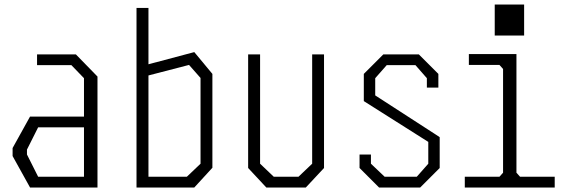

<svg xmlns="http://www.w3.org/2000/svg" viewBox="-20 -835 2540 855"><path d="M414.1 -494.1V0H113.8L36.1 -140.1V-175.8L113.8 -315.9H354V-486.8L297.9 -544.9H145V-592.8H317.9ZM354 -47.9V-268.1H149.9L100.1 -168.9V-147L149.9 -47.9Z M925.8 -505.9V-87.9L845.2 0H587.9V-799.8H641.1V-548.8L845.2 -603ZM873 -487.8 821.8 -545.9 641.1 -499V-47.9H812L873 -106Z M1422.9 -86.9 1341.8 0H1166L1085 -86.9V-592.8H1138.2V-106L1199.2 -47.9H1309.1L1370.1 -106V-592.8H1422.9Z M1880.9 -486.8 1830.1 -544.9H1702.1L1650.9 -486.8V-410.2L1921.9 -234.9L1938 -224.1V-86.9L1851.1 0H1668L1581.1 -86.9V-147H1631.8V-106L1692.9 -47.9H1835.9L1887.2 -106V-203.1L1600.1 -384.8V-505.9L1687 -592.8H1845.2L1932.1 -505.9V-444.8H1880.9Z M2183.1 -676.8V-814.9H2314V-676.8ZM2450.2 0H2049.8V-47.9H2204.1L2220.2 -65.9V-527.8L2204.1 -545.9H2067.9V-594.2H2279.8V-65.9L2295.9 -47.9H2450.2Z"/></svg>

Font: Steps Mono
Style: Regular
Weight: 400
Width: 3
Version: Version 1.000;PS 001.000;hotconv 1.0.70;makeotf.lib2.5.58329